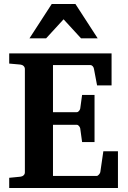

<svg xmlns="http://www.w3.org/2000/svg" viewBox="-20 -937 638 957"><path d="M567.9 0H25.9V-50.8L81.1 -56.2Q90.8 -57.1 97.4 -63Q104 -68.8 104 -78.1V-592.8Q104 -602.1 97.4 -608.2Q90.8 -614.3 81.1 -615.2L25.9 -620.1V-670.9H536.1V-511.2H463.9L448.2 -594.2Q446.8 -602.1 441.7 -607.4Q436.5 -612.8 430.2 -612.8H244.1V-377.9H362.8Q368.7 -377.9 373.8 -384Q378.9 -390.1 379.9 -396L389.2 -463.9H451.2V-229H389.2L379.9 -296.9Q378.9 -302.7 373.8 -308.8Q368.7 -314.9 362.8 -314.9H244.1V-60.1H461.9Q467.3 -60.1 473.1 -66.9Q479 -73.7 480 -79.1L495.1 -183.1H567.9ZM466.8 -746.1H383.8L296.9 -840.8L210 -746.1H127L237.8 -917H356Z"/></svg>

Font: Veleka
Style: Bold
Weight: 700
Designer: Stefan Peev, Context Ltd, 2016; SIL International, 1997-2014.
Foundry: Stefan Peev, Context Ltd, 2016
Version: Version 1.000